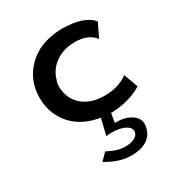

<svg xmlns="http://www.w3.org/2000/svg" viewBox="-171 -603 899 960"><g transform="rotate(-30 278.5 -123.0)"><path d="M168 -242C168 -254 170 -265 175 -277C190 -333 239 -381 314 -392C383 -402 436 -382 461 -347L499 -426C482 -450 434 -480 354 -483H352C337 -485 323 -485 308 -484C270 -482 234 -474 201 -461C116 -423 56 -345 56 -241C56 -207 61 -177 73 -148C102 -76 165 -21 260 -4L272 -2L249 92C259 91 273 89 290 90C342 91 390 112 383 146C378 174 342 185 305 185C262 185 224 164 206 155L168 194C194 209 247 239 309 239C405 239 442 193 446 137C449 87 390 56 333 56H319L328 3H339C427 -1 484 -29 509 -46L479 -128L477 -126C456 -111 422 -93 375 -89C253 -75 168 -139 168 -242Z"/></g></svg>

Font: Bluebird
Style: LiExt
Weight: 300
Designer: Jasper
Foundry: Cannot Into Space Fonts
Version: Version 0.98